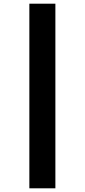

<svg xmlns="http://www.w3.org/2000/svg" viewBox="-20 -791 459 1040"><path d="M139 -771V229H280V-771Z"/></svg>

Font: Noto Sans Ethiopic ExtraCondensed Black
Style: Regular
Weight: 900
Width: 2
Designer: Monotype Design Team
Foundry: Monotype Imaging Inc.
Version: Version 2.102